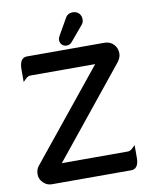

<svg xmlns="http://www.w3.org/2000/svg" viewBox="-96 -953 815 1034"><g transform="rotate(-10 311.5 -436.5)"><path d="M49.8 -99.1 444.8 -586.9H89.8Q76.7 -586.9 64 -573.7L48.8 -559.1V-627.9Q48.8 -646.5 52.5 -659.9Q56.2 -673.3 64 -681.2Q74.2 -691.4 89.8 -691.4H513.7Q543.9 -691.4 563.5 -671.4Q583 -650.9 583 -621.1Q583 -598.6 565.4 -575.7L175.3 -92.8H537.1Q550.3 -92.8 563 -106L578.1 -120.6V-51.8Q578.1 1 546.9 8.8Q542 9.8 537.1 9.8H102.5Q75.7 9.8 55.9 -10Q36.1 -29.8 36.1 -55.7Q36.1 -81.5 49.8 -99.1ZM275.4 -748Q275.4 -758.3 283.2 -772L333 -858.9Q336.4 -865.7 341.3 -870.6Q354 -882.8 374 -882.8Q393.6 -882.8 407.2 -869.6Q419.9 -856.4 419.9 -837.2Q419.9 -817.9 407.7 -805.7L340.8 -726.1Q329.1 -711.9 311.5 -711.9Q295.9 -711.9 285.6 -722.2Q275.4 -732.4 275.4 -748Z"/></g></svg>

Font: YuPearl-SemiBold
Style: SemiBold
Weight: 600
Designer: Max Yao
Foundry: Max-Everyday
Version: Version 1.011; ttfautohint (v1.8.3)